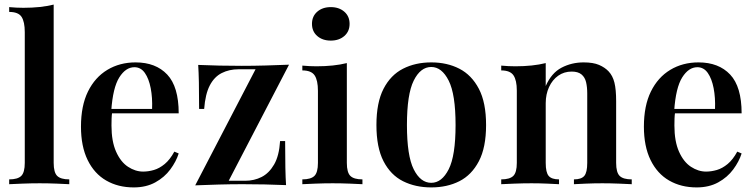

<svg xmlns="http://www.w3.org/2000/svg" viewBox="-20 -803 3292 837"><path d="M214 -783V-93Q214 -51 229.5 -36Q245 -21 282 -21V0Q264 -1 227.5 -2.5Q191 -4 153 -4Q116 -4 77.5 -2.5Q39 -1 20 0V-21Q57 -21 72.5 -36Q88 -51 88 -93V-663Q88 -708 74 -729.5Q60 -751 20 -751V-772Q52 -769 82 -769Q120 -769 153 -772.5Q186 -776 214 -783Z M571 -531Q659 -531 709 -478Q759 -425 759 -309H422L421 -328H643Q645 -377 637 -418.5Q629 -460 611.5 -485Q594 -510 566 -510Q528 -510 500 -465.5Q472 -421 465 -320L469 -314Q467 -301 466.5 -286Q466 -271 466 -256Q466 -187 486 -142Q506 -97 538 -76Q570 -55 604 -55Q627 -55 651 -62Q675 -69 698 -88Q721 -107 740 -142L759 -134Q748 -99 722.5 -64.5Q697 -30 657 -8Q617 14 563 14Q495 14 443 -16Q391 -46 362 -105.5Q333 -165 333 -251Q333 -342 363.5 -404Q394 -466 448 -498.5Q502 -531 571 -531Z M1240 -521 977 -15H1049Q1088 -15 1120.5 -31.5Q1153 -48 1175 -86Q1197 -124 1201 -188H1223Q1223 -118 1224 -72Q1225 -26 1227 4Q1182 2 1133.5 1Q1085 0 1037 0Q986 0 933 1.5Q880 3 831 5L1094 -501H1020Q979 -501 946.5 -484.5Q914 -468 894.5 -430.5Q875 -393 870 -328H848Q848 -399 847 -444.5Q846 -490 844 -520Q889 -518 937.5 -517Q986 -516 1034 -516Q1085 -516 1138 -517.5Q1191 -519 1240 -521Z M1422 -772Q1458 -772 1481 -752Q1504 -732 1504 -699Q1504 -666 1481 -646Q1458 -626 1422 -626Q1386 -626 1363 -646Q1340 -666 1340 -699Q1340 -732 1363 -752Q1386 -772 1422 -772ZM1492 -528V-93Q1492 -51 1507.5 -36Q1523 -21 1560 -21V0Q1542 -1 1505 -2.5Q1468 -4 1430 -4Q1393 -4 1355 -2.5Q1317 -1 1298 0V-21Q1335 -21 1350.5 -36Q1366 -51 1366 -93V-407Q1366 -453 1351.5 -474.5Q1337 -496 1298 -496V-517Q1330 -514 1360 -514Q1397 -514 1430.5 -517.5Q1464 -521 1492 -528Z M1860 -531Q1929 -531 1982.5 -503.5Q2036 -476 2067.5 -416Q2099 -356 2099 -258Q2099 -160 2067.5 -100Q2036 -40 1982.5 -13Q1929 14 1860 14Q1791 14 1737 -13Q1683 -40 1652 -100Q1621 -160 1621 -258Q1621 -356 1652 -416Q1683 -476 1737 -503.5Q1791 -531 1860 -531ZM1860 -511Q1813 -511 1783.5 -451.5Q1754 -392 1754 -258Q1754 -124 1783.5 -65Q1813 -6 1860 -6Q1906 -6 1936 -65Q1966 -124 1966 -258Q1966 -392 1936 -451.5Q1906 -511 1860 -511Z M2524 -531Q2566 -531 2591.5 -520Q2617 -509 2633 -492Q2651 -473 2658.5 -443Q2666 -413 2666 -362V-93Q2666 -51 2681.5 -36Q2697 -21 2734 -21V0Q2716 -1 2678.5 -2.5Q2641 -4 2606 -4Q2569 -4 2534 -2.5Q2499 -1 2482 0V-21Q2514 -21 2527 -36Q2540 -51 2540 -93V-396Q2540 -423 2535 -444.5Q2530 -466 2515 -478.5Q2500 -491 2472 -491Q2439 -491 2413.5 -473Q2388 -455 2373.5 -423.5Q2359 -392 2359 -353V-93Q2359 -51 2372 -36Q2385 -21 2417 -21V0Q2400 -1 2366 -2.5Q2332 -4 2297 -4Q2260 -4 2222 -2.5Q2184 -1 2165 0V-21Q2202 -21 2217.5 -36Q2233 -51 2233 -93V-408Q2233 -453 2218.5 -474.5Q2204 -496 2165 -496V-517Q2197 -514 2227 -514Q2264 -514 2297.5 -517.5Q2331 -521 2359 -528V-428Q2384 -485 2428 -508Q2472 -531 2524 -531Z M3025 -531Q3113 -531 3163 -478Q3213 -425 3213 -309H2876L2875 -328H3097Q3099 -377 3091 -418.5Q3083 -460 3065.5 -485Q3048 -510 3020 -510Q2982 -510 2954 -465.5Q2926 -421 2919 -320L2923 -314Q2921 -301 2920.5 -286Q2920 -271 2920 -256Q2920 -187 2940 -142Q2960 -97 2992 -76Q3024 -55 3058 -55Q3081 -55 3105 -62Q3129 -69 3152 -88Q3175 -107 3194 -142L3213 -134Q3202 -99 3176.5 -64.5Q3151 -30 3111 -8Q3071 14 3017 14Q2949 14 2897 -16Q2845 -46 2816 -105.5Q2787 -165 2787 -251Q2787 -342 2817.5 -404Q2848 -466 2902 -498.5Q2956 -531 3025 -531Z"/></svg>

Font: Playfair Display SemiBold
Style: Regular
Weight: 600
Designer: Claus Eggers Sørensen
Foundry: Claus Eggers Sørensen
Version: Version 1.203